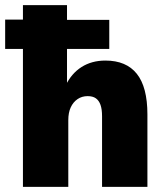

<svg xmlns="http://www.w3.org/2000/svg" viewBox="-25 -725 652 745"><path d="M64 0V-535H-5V-649H64V-705H235V-648H399V-535H235V-392H229Q252 -440 291.5 -465Q331 -490 384 -490Q465 -490 506 -438.5Q547 -387 547 -281V0H371V-274Q371 -301 365 -318Q359 -335 347 -343.5Q335 -352 315 -352Q293 -352 276 -340.5Q259 -329 249.5 -308.5Q240 -288 240 -259V0Z"/></svg>

Font: Nunito Sans 10pt SemiCondensed Black
Style: Regular
Weight: 900
Width: 4
Designer: Vernon Adams
Foundry: Vernon Adams
Version: Version 3.101;gftools[0.9.27]